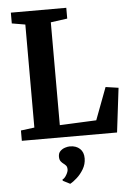

<svg xmlns="http://www.w3.org/2000/svg" viewBox="-65 -790 765 1109"><g transform="rotate(-5 318.0 -236.0)"><path d="M39.5 0V-59.9L118.2 -70V-667.3L40.8 -680.5V-743H362.2V-680.5L265.9 -667.3V-71.1L478 -80.6L548.3 -267.4L622.7 -256.5L591.6 0ZM392.2 133Q391.8 166.3 375 194.6Q358.1 223 335.8 242.8Q313.5 262.7 297.4 271.3H295.6L255.1 250.5L253.6 243.4Q266.8 237.7 277.5 218.9Q288.3 200.2 288.3 188Q288.3 172.2 281.6 164.8Q274.8 157.3 267.7 152.3Q259.8 146.8 252.4 137.2Q245 127.5 245 109.8Q245 89.5 257 77.8Q269 66.1 284.8 61.2Q300.5 56.3 310.9 56.3H314Q348.9 56.3 370.8 76.4Q392.6 96.6 392.2 133Z"/></g></svg>

Font: Merriweather Light
Style: Regular
Weight: 300
Designer: Eben Sorkin
Foundry: Eben Sorkin
Version: Version 2.100